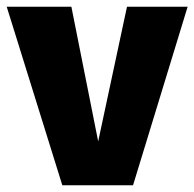

<svg xmlns="http://www.w3.org/2000/svg" viewBox="-30 -553 580 573"><path d="M530 -533H349L263 -131L183 -533H-10L156 0H367Z"/></svg>

Font: Fira Sans ExtraBold
Style: Regular
Weight: 800
Designer: bBox Type GmbH & Carrois Corporate GbR & Edenspiekermann AG
Foundry: bBox Type GmbH & Carrois Corporate GbR & Edenspiekermann AG
Version: Version 4.300;PS 004.300;hotconv 1.0.88;makeotf.lib2.5.64775